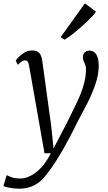

<svg xmlns="http://www.w3.org/2000/svg" viewBox="-69 -863 634 1130"><path d="M102.5 -474.5Q99 -495 93 -501.5Q87 -508 78.5 -508Q69 -508 59.2 -501.5Q49.5 -495 35.5 -481.5L23.5 -507Q27 -513 41 -527.2Q55 -541.5 75.5 -553.8Q96 -566 119.5 -566Q142 -566 154.2 -557.8Q166.5 -549.5 172.2 -534.5Q178 -519.5 180.5 -499Q187 -452.5 193.5 -405.8Q200 -359 206.2 -312.2Q212.5 -265.5 219 -218.8Q225.5 -172 232 -125.5L246 11L327 -144.5Q346.5 -185.5 366 -224Q385.5 -262.5 401.5 -300.5Q417.5 -338.5 427.2 -377.2Q437 -416 437 -457Q437 -471.5 432.5 -482.2Q428 -493 423.5 -502.8Q419 -512.5 419 -523.5Q419 -545.5 430.2 -555.2Q441.5 -565 457.5 -565Q475 -565 487 -554.8Q499 -544.5 505.5 -525Q512 -505.5 512 -477.5Q512 -422 491 -362.5Q470 -303 440.8 -247Q411.5 -191 387 -145.5Q364.5 -99 343.5 -59Q322.5 -19 303.2 14.5Q284 48 267 75Q250 102 235.5 122.8Q221 143.5 209 158Q196 177.5 174.2 198.2Q152.5 219 120.2 233.2Q88 247.5 43 247.5Q21.5 247.5 -6.2 243.2Q-34 239 -49 232L-29.5 167.5Q-22 172 -1.8 179.8Q18.5 187.5 53 187.5Q78 187.5 108.5 173Q139 158.5 170.8 126Q202.5 93.5 230 39H193ZM288 -644.5 430.5 -843 496 -794.5Q490.5 -785 475.2 -768.5Q460 -752 439 -732Q418 -712 394.8 -692Q371.5 -672 349.5 -655.5Q327.5 -639 310.5 -629.5Z"/></svg>

Font: Merriweather Light
Style: Italic
Weight: 300
Italic angle: -7.8°
Designer: Eben Sorkin
Foundry: Eben Sorkin
Version: Version 2.101